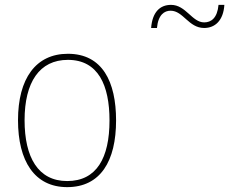

<svg xmlns="http://www.w3.org/2000/svg" viewBox="-20 -759 942 789"><path d="M601 -644H625C630 -699 656 -715 681 -715C733 -715 755 -644 819 -644C864 -644 898 -675 902 -739H878C873 -685 848 -667 819 -667C769 -667 744 -739 683 -739C637 -739 606 -709 601 -644ZM457 -264C457 -423 401 -538 259 -538C127 -538 54 -436 54 -265C54 -97 122 10 256 10C393 10 457 -97 457 -264ZM81 -265C81 -421 142 -513 259 -513C384 -513 430 -408 430 -264C430 -110 377 -15 256 -15C137 -15 81 -112 81 -265Z"/></svg>

Font: Noto Sans Thai Looped SemiCondensed Thin
Style: Regular
Weight: 100
Width: 4
Designer: Sasikarn Vongin, Ben Mitchell
Foundry: The Fontpad Ltd
Version: Version 1.001